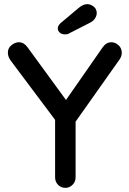

<svg xmlns="http://www.w3.org/2000/svg" viewBox="-20 -907 624 927"><path d="M518 -703Q537 -703 552.5 -688.5Q568 -674 568 -652Q568 -644 565.5 -636.5Q563 -629 558 -621L329 -297L345 -356V-51Q345 -29 330 -14.5Q315 0 296 0Q275 0 260.5 -14.5Q246 -29 246 -51V-348L253 -319L32 -614Q24 -625 21 -634.5Q18 -644 18 -653Q18 -675 35.5 -689Q53 -703 71 -703Q95 -703 112 -680L312 -406L288 -409L476 -679Q493 -703 518 -703ZM294 -741Q278 -741 268.5 -749.5Q259 -758 259 -771Q259 -777 262.5 -783Q266 -789 272 -795L359 -868Q368 -876 379 -881.5Q390 -887 401 -887Q417 -887 432 -875.5Q447 -864 447 -844Q447 -831 439 -818.5Q431 -806 416 -798L316 -747Q311 -743 305 -742Q299 -741 294 -741Z"/></svg>

Font: Quicksand SemiBold
Style: Regular
Weight: 600
Designer: Andrew Paglinawan
Foundry: Andrew Paglinawan
Version: Version 3.006